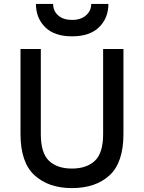

<svg xmlns="http://www.w3.org/2000/svg" viewBox="-20 -951 737 983"><path d="M164 -931H252Q252 -895 278 -872Q304 -849 349 -849Q394 -849 420.5 -872.5Q447 -896 447 -931H535Q535 -859 487.5 -812Q440 -765 349 -765Q258 -765 211 -812Q164 -859 164 -931ZM348 12Q229 12 157 -53.5Q85 -119 85 -265V-700H189V-265Q189 -167 231 -127.5Q273 -88 348 -88Q423 -88 465.5 -127.5Q508 -167 508 -265V-700H612V-265Q612 -119 541 -53.5Q470 12 348 12Z"/></svg>

Font: Overpass Light
Style: Bold
Weight: 600
Designer: Delve Withrington, Thomas Jockin
Foundry: Delve Fonts
Version: Version 3.000;DELV;Overpass